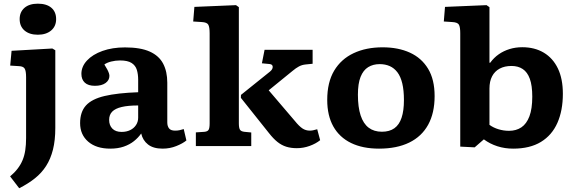

<svg xmlns="http://www.w3.org/2000/svg" viewBox="-20 -795 3132 1045"><path d="M84.5 229.5 35 165Q59 145 75.7 123.2Q92.5 101.5 102.7 77Q113 52.5 117.5 22.7Q122 -7 122 -43.5V-374.5Q122 -408.5 114.5 -421.2Q107 -434 83.5 -435L35.5 -438L43 -518.5L265 -531L281 -521.5V-98.5Q281 -31.5 268.3 19.2Q255.5 70 231 108.2Q206.5 146.5 169.8 175.7Q133 205 84.5 229.5ZM186 -606Q140.5 -606 113.7 -628.7Q87 -651.5 87 -691Q87 -729.5 113.2 -752.3Q139.5 -775 186 -775Q233.5 -775 259.5 -752.8Q285.5 -730.5 285.5 -691Q285.5 -652 258.3 -629Q231 -606 186 -606Z M580 14Q504 14 460 -24Q416 -62 416 -125Q416 -185.5 447.7 -220.8Q479.5 -256 549.2 -272.5Q619 -289 732 -293V-361Q732 -391.5 724.7 -415Q717.5 -438.5 696.3 -452.2Q675 -466 633.5 -466Q608 -466 584.8 -460Q561.5 -454 548 -444Q558 -428.5 564 -416.7Q570 -405 572.8 -396.5Q575.5 -388 575.5 -382Q575.5 -358.5 554.5 -343.2Q533.5 -328 496.5 -328Q460 -328 441.5 -345.2Q423 -362.5 423 -393Q423 -433 453.5 -465.7Q484 -498.5 537.8 -517.8Q591.5 -537 660.5 -537Q744.5 -537 795 -514.3Q845.5 -491.5 868 -448.5Q890.5 -405.5 890.5 -345V-129Q890.5 -108.5 900 -96.3Q909.5 -84 933 -84Q946 -84 957 -86.3Q968 -88.5 980 -92.5L994.5 -30.5Q974.5 -14 939.5 0Q904.5 14 865 14Q814.5 14 785.8 -8.5Q757 -31 748.5 -68.5Q732.5 -45.5 709 -26.8Q685.5 -8 653.5 3Q621.5 14 580 14ZM642 -77Q668 -77 688.3 -86.8Q708.5 -96.5 720.2 -114.3Q732 -132 732 -154.5V-221Q677 -221 642.3 -212.7Q607.5 -204.5 590.8 -187.5Q574 -170.5 574 -142.5Q574 -113 591.5 -95Q609 -77 642 -77Z M1595.5 11.5Q1563.5 11.5 1538 3.5Q1512.5 -4.5 1490 -22.5Q1467.5 -40.5 1444 -70.5L1291 -262.5L1291.5 -278.5L1449 -405Q1464.5 -417.5 1464.3 -431.2Q1464 -445 1447 -446.5L1405.5 -450.5L1420 -524H1681.5V-448L1642.5 -444Q1623 -442 1606.8 -433.2Q1590.5 -424.5 1571.5 -408.5L1442.5 -303.5L1585 -136.5Q1608 -108 1626 -96Q1644 -84 1666.5 -84Q1674.5 -84 1683.8 -85.8Q1693 -87.5 1706.5 -91.5L1722.5 -32Q1699 -13 1665 -0.7Q1631 11.5 1595.5 11.5ZM1046 0V-74.5L1092 -77.5Q1109.5 -79 1115.2 -88.3Q1121 -97.5 1121 -123.5V-613.5Q1121 -647.5 1113.7 -660.5Q1106.5 -673.5 1078.5 -675L1031.5 -678L1038 -757.5L1264.5 -767L1280 -756V-124Q1280 -99.5 1285.8 -89.5Q1291.5 -79.5 1311 -77.5L1347.5 -74V0Z M2043 14Q1954 14 1890.8 -16.7Q1827.5 -47.5 1794.2 -106.7Q1761 -166 1761 -251Q1761 -347 1798.7 -410.3Q1836.5 -473.5 1904.5 -505.5Q1972.5 -537.5 2062.5 -537.5Q2147.5 -537.5 2211 -508.5Q2274.5 -479.5 2310 -420.8Q2345.5 -362 2345.5 -272Q2345.5 -180 2310.3 -116Q2275 -52 2207.3 -19Q2139.5 14 2043 14ZM2058.5 -78Q2100 -78 2126.5 -97Q2153 -116 2165.7 -154.3Q2178.5 -192.5 2178.5 -250Q2178.5 -303.5 2169.5 -341Q2160.5 -378.5 2143 -401.5Q2125.5 -424.5 2101.3 -435.2Q2077 -446 2046.5 -446Q2010.5 -446 1983.8 -429.5Q1957 -413 1942.5 -376.5Q1928 -340 1928 -279.5Q1928 -211.5 1942.8 -166.8Q1957.5 -122 1986.5 -100Q2015.5 -78 2058.5 -78Z M2563.5 7 2485 3V-614Q2485 -647 2478 -660.2Q2471 -673.5 2441.5 -675L2395.5 -678L2402 -757.5L2628 -767L2644 -756V-453.5H2648Q2668 -481 2694.5 -499.5Q2721 -518 2753.5 -528Q2786 -538 2822.5 -538Q2890 -538 2939.8 -508.3Q2989.5 -478.5 3016.5 -422.3Q3043.5 -366 3043.5 -284.5Q3043.5 -193.5 3013.8 -126.3Q2984 -59 2924 -22.5Q2864 14 2773 14Q2727.5 14 2687 1Q2646.5 -12 2613.5 -36.5ZM2750.5 -83Q2789.5 -83 2817.8 -102Q2846 -121 2861.5 -162Q2877 -203 2877 -269Q2877 -329.5 2863.7 -366Q2850.5 -402.5 2825.2 -419.2Q2800 -436 2764 -436Q2726.5 -436 2699.5 -421.5Q2672.5 -407 2658.3 -379.7Q2644 -352.5 2644 -313V-115.5Q2666 -99.5 2693.8 -91.3Q2721.5 -83 2750.5 -83Z"/></svg>

Font: Literata Variable Black
Style: Regular
Weight: 900
Designer: Latin by Veronika Burian and Jose Scaglione. Greek by Irene Vlachou. Cyrillic by Vera Evstafieva.
Foundry: TypeTogether
Version: Version 3.021